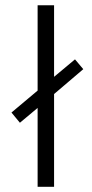

<svg xmlns="http://www.w3.org/2000/svg" viewBox="-20 -715 354 735"><path d="M23.9 -284.2 124 -368.2V-694.8H187V-420.9L267.1 -487.8L298.8 -450.2L187 -355V0H124V-301.8L56.2 -245.1Z"/></svg>

Font: CMU Bright
Style: Roman
Weight: 500
Version: Version 0.7.0